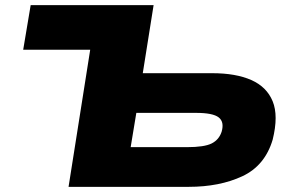

<svg xmlns="http://www.w3.org/2000/svg" viewBox="-20 -725 1134 745"><path d="M246 0 330 -532H70L99 -705H576L534 -441H803Q895 -441 955 -414.5Q1015 -388 1038 -332Q1061 -276 1038 -183Q1008 -82 920 -41Q832 0 712 0ZM487 -154H705Q773 -154 801.5 -168.5Q830 -183 840 -214Q851 -252 828.5 -269.5Q806 -287 741 -287H509Z"/></svg>

Font: Nunito Sans 7pt Expanded Black
Style: Italic
Weight: 900
Width: 7
Italic angle: -9°
Designer: Vernon Adams
Foundry: Vernon Adams
Version: Version 3.101;gftools[0.9.27]